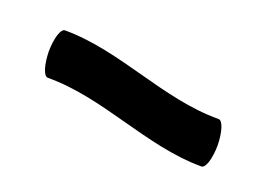

<svg xmlns="http://www.w3.org/2000/svg" viewBox="-22 -217 585 433"><g transform="rotate(30 270.0 -0.5)"><path d="M90 56C222 32 358 79 490 56C500 54 503 28 498 -3C492 -34 480 -58 470 -56C338 -32 202 -79 70 -56C60 -54 57 -28 62 3C68 34 80 58 90 56Z"/></g></svg>

Font: Nupuram SemiBold
Style: Regular
Weight: 600
Designer: Santhosh Thottingal (santhosh.thottingal@gmail.com)
Foundry: SMC
Version: Version 1.000